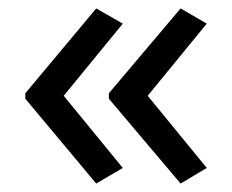

<svg xmlns="http://www.w3.org/2000/svg" viewBox="-20 -491 549 455"><path d="M40 -270 208 -471 271 -435 131 -264 271 -93 208 -56 40 -257ZM238 -270 408 -471 470 -435 330 -264 470 -93 408 -56 238 -257Z"/></svg>

Font: Noto Sans Old Turkic
Style: Regular
Weight: 400
Designer: Monotype Design Team
Foundry: Monotype Imaging Inc.
Version: Version 2.003; ttfautohint (v1.8.4.7-5d5b)